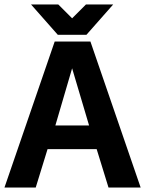

<svg xmlns="http://www.w3.org/2000/svg" viewBox="-22 -840 650 860"><path d="M363 -820 301 -758 239 -820H117L237 -684H365L485 -820ZM377 -278H226L301 -534ZM383 -654H223L-2 0H138L191 -172H411L464 0H608Z"/></svg>

Font: Falling Sky
Style: SeBd
Weight: 600
Designer: Paul D. Hunt
Foundry: Adobe Systems Incorporated
Version: Version 1.02